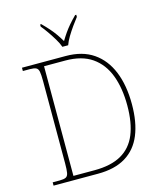

<svg xmlns="http://www.w3.org/2000/svg" viewBox="-133 -1027 944 1123"><g transform="rotate(-15 338.5 -465.5)"><path d="M50 0V-20H93Q118 -20 130 -26Q142 -32 145.5 -51Q149 -70 149 -108V-606Q149 -645 145.5 -663.5Q142 -682 130 -688Q118 -694 93 -694H50V-714H315Q415 -714 481.5 -668.5Q548 -623 582 -539.5Q616 -456 616 -342Q616 -233 584.5 -156.5Q553 -80 487 -40Q421 0 319 0ZM305 -25Q405 -25 467.5 -60.5Q530 -96 559 -166.5Q588 -237 588 -342Q588 -447 558.5 -525Q529 -603 467 -646Q405 -689 306 -689H177V-25ZM310 -771Q302 -794 286 -820.5Q270 -847 252 -873Q234 -899 218 -918V-931H225Q250 -906 267.5 -886Q285 -866 299 -846Q313 -826 328 -801Q343 -826 357 -846Q371 -866 388 -886Q405 -906 430 -931H437V-918Q422 -899 403.5 -873Q385 -847 369 -820.5Q353 -794 345 -771Z"/></g></svg>

Font: Noto Serif Gujarati Thin
Style: Regular
Weight: 250
Version: Version 2.102